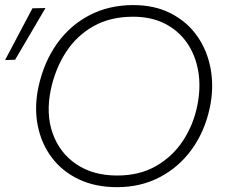

<svg xmlns="http://www.w3.org/2000/svg" viewBox="-40 -746 908 775"><path d="M432.5 9.5Q344.5 9.5 277.5 -22.5Q210.5 -54.5 168.5 -110.8Q126.5 -167 112.2 -239.8Q98 -312.5 115 -394Q137 -495.5 190.2 -570Q243.5 -644.5 322 -685Q400.5 -725.5 498 -725.5Q584.5 -725.5 650 -691.8Q715.5 -658 756.2 -600Q797 -542 810.5 -467Q824 -392 806.5 -309.5Q786 -215 734.2 -143.2Q682.5 -71.5 605.2 -31Q528 9.5 432.5 9.5ZM433 -37.5Q523.5 -37.5 590.2 -76Q657 -114.5 698.8 -178.2Q740.5 -242 756 -318Q771.5 -393 760.2 -458.5Q749 -524 714.5 -573.5Q680 -623 625 -650.8Q570 -678.5 497.5 -678.5Q405 -678.5 337.2 -640.2Q269.5 -602 226.5 -535.8Q183.5 -469.5 165.5 -386Q144.5 -287 172.5 -208Q200.5 -129 268 -83.2Q335.5 -37.5 433 -37.5ZM-19.5 -503.5Q9 -557 36.2 -609Q63.5 -661 91 -712.5L143.5 -713.5Q112.5 -660.5 82.2 -609Q52 -557.5 21 -505Z"/></svg>

Font: Commissioner ExtraLight
Style: Italic
Weight: 200
Italic angle: -12°
Designer: Kostas Bartsokas
Foundry: Kostas Bartsokas
Version: Version 1.000; ttfautohint (v1.8.3)